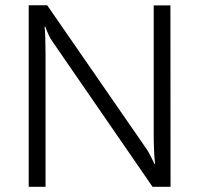

<svg xmlns="http://www.w3.org/2000/svg" viewBox="-20 -721 769 741"><path d="M90.8 -700.7H162.1L546.9 -144Q553.2 -134.8 562.5 -116.2Q571.8 -97.7 576.7 -87.4H578.6Q576.2 -105.5 574.7 -138.2Q573.2 -170.9 573.2 -199.7V-700.2H637.7L638.2 0H568.8L180.2 -564Q168.9 -580.1 154.8 -617.7H151.9Q153.8 -607.4 154.8 -574.5Q155.8 -541.5 155.8 -511.2V0H90.8Z"/></svg>

Font: Selawik Semilight
Style: Regular
Weight: 300
Designer: Aaron Bell
Foundry: Microsoft Corporation
Version: Version 1.01